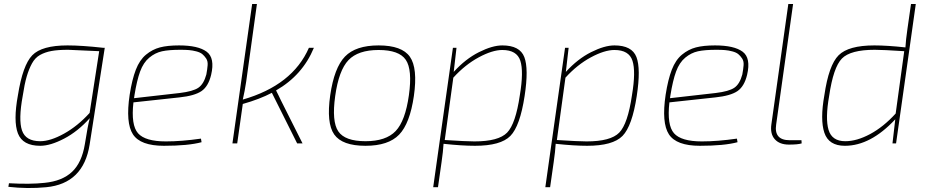

<svg xmlns="http://www.w3.org/2000/svg" viewBox="-20 -720 4653 964"><path d="M506 -480 430 6Q399 202 212 220Q119 229 22 218L25 200Q131 206 204 198Q293 189 342 142.5Q391 96 406 4Q421 -92 431 -127Q371 -60 302 -24Q233 12 182 12Q94 12 70 -50Q46 -112 70 -242Q94 -393 142 -442.5Q190 -492 319 -492Q390 -492 498 -480ZM430 -153 478 -463Q324 -470 322 -470Q271 -470 238.5 -464Q206 -458 181 -444Q156 -430 140.5 -401.5Q125 -373 114 -335.5Q103 -298 94 -238Q72 -119 90.5 -65Q109 -11 182 -11Q233 -11 301.5 -49Q370 -87 430 -153Z M989 -24 992 -6Q925 12 803 12Q685 12 647.5 -45.5Q610 -103 631 -244Q643 -321 662 -370Q681 -419 713 -445.5Q745 -472 783 -482Q821 -492 879 -492Q975 -492 1017.5 -460.5Q1060 -429 1040 -344Q1026 -286 991.5 -262.5Q957 -239 881 -231L650 -206Q637 -92 673 -51Q709 -10 813 -10Q891 -10 989 -24ZM653 -227 882 -253Q949 -261 976 -279.5Q1003 -298 1016 -346Q1021 -373 1022.5 -393Q1024 -413 1015 -426.5Q1006 -440 995.5 -448.5Q985 -457 966 -462Q947 -467 929 -468.5Q911 -470 886 -470Q828 -470 793.5 -462.5Q759 -455 729.5 -430.5Q700 -406 683.5 -361Q667 -316 655 -241Z M1531 -480H1556Q1499 -342 1366 -266Q1370 -257 1379 -240L1391 -215L1499 0H1472L1345 -254Q1284 -222 1199 -198L1171 0H1147L1246 -700H1270L1216 -310Q1209 -263 1199 -220Q1449 -292 1531 -480Z M1881 -492Q1998 -492 2038 -435Q2078 -378 2058 -238Q2038 -100 1984 -44Q1930 12 1815 12Q1698 12 1658 -45Q1618 -102 1638 -242Q1658 -380 1712 -436Q1766 -492 1881 -492ZM1663 -238Q1645 -110 1678.5 -60.5Q1712 -11 1815 -11Q1918 -11 1966.5 -62Q2015 -113 2033 -242Q2051 -370 2017.5 -419.5Q1984 -469 1881 -469Q1778 -469 1729.5 -418Q1681 -367 1663 -238Z M2272 -480 2258 -359Q2317 -424 2384.5 -458Q2452 -492 2502 -492Q2590 -492 2612.5 -433.5Q2635 -375 2614 -238Q2591 -87 2542.5 -37.5Q2494 12 2365 12Q2299 12 2207 2Q2205 39 2197 94L2179 220H2155L2186 0L2254 -480ZM2256 -330 2213 -17Q2322 -10 2362 -10Q2483 -10 2526 -54Q2569 -98 2590 -242Q2610 -361 2592.5 -415Q2575 -469 2502 -469Q2452 -469 2383.5 -432Q2315 -395 2256 -330Z M2835 -480 2821 -359Q2880 -424 2947.5 -458Q3015 -492 3065 -492Q3153 -492 3175.5 -433.5Q3198 -375 3177 -238Q3154 -87 3105.5 -37.5Q3057 12 2928 12Q2862 12 2770 2Q2768 39 2760 94L2742 220H2718L2749 0L2817 -480ZM2819 -330 2776 -17Q2885 -10 2925 -10Q3046 -10 3089 -54Q3132 -98 3153 -242Q3173 -361 3155.5 -415Q3138 -469 3065 -469Q3015 -469 2946.5 -432Q2878 -395 2819 -330Z M3680 -24 3683 -6Q3616 12 3494 12Q3376 12 3338.5 -45.5Q3301 -103 3322 -244Q3334 -321 3353 -370Q3372 -419 3404 -445.5Q3436 -472 3474 -482Q3512 -492 3570 -492Q3666 -492 3708.5 -460.5Q3751 -429 3731 -344Q3717 -286 3682.5 -262.5Q3648 -239 3572 -231L3341 -206Q3328 -92 3364 -51Q3400 -10 3504 -10Q3582 -10 3680 -24ZM3344 -227 3573 -253Q3640 -261 3667 -279.5Q3694 -298 3707 -346Q3712 -373 3713.5 -393Q3715 -413 3706 -426.5Q3697 -440 3686.5 -448.5Q3676 -457 3657 -462Q3638 -467 3620 -468.5Q3602 -470 3577 -470Q3519 -470 3484.5 -462.5Q3450 -455 3420.5 -430.5Q3391 -406 3374.5 -361Q3358 -316 3346 -241Z M3962 -700 3877 -95Q3865 -16 3945 -16H4004L4005 0Q3986 6 3941 6Q3894 6 3870 -21Q3846 -48 3853 -96L3938 -700Z M4547 -480 4479 0H4461L4475 -121Q4351 12 4222 12Q4141 12 4119 -53.5Q4097 -119 4119 -242Q4141 -393 4190.5 -442.5Q4240 -492 4370 -492Q4434 -492 4526 -482Q4528 -519 4536 -574L4554 -700H4578ZM4477 -150 4520 -463Q4411 -470 4372 -470Q4250 -470 4207 -426Q4164 -382 4143 -238Q4123 -125 4140 -68Q4157 -11 4224 -11Q4282 -11 4349 -47Q4416 -83 4477 -150Z"/></svg>

Font: Ezarion Thin
Style: Italic
Weight: 250
Italic angle: -8°
Designer: Natanael Gama
Version: Version 1.001;PS 001.001;hotconv 1.0.70;makeotf.lib2.5.58329